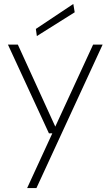

<svg xmlns="http://www.w3.org/2000/svg" viewBox="-20 -729 558 969"><path d="M117 220 244 -56H227L20 -504H70L259 -90L450 -504H498L164 220ZM166 -547 161 -583 350 -709 357 -667Z"/></svg>

Font: DM Sans ExtraLight
Style: Regular
Weight: 200
Designer: Colophon Foundry, Jonny Pinhorn
Foundry: Colophon Foundry
Version: Version 4.004; ttfautohint (v1.8.4.7-5d5b)